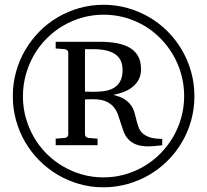

<svg xmlns="http://www.w3.org/2000/svg" viewBox="-20 -757 877 813"><path d="M499 -460.9Q499 -481.4 492.2 -497.8Q485.4 -514.2 470.2 -525.6Q455.1 -537.1 431.4 -543Q407.7 -548.8 374 -548.8H339.8V-369.1Q340.3 -369.1 344.7 -368.9Q349.1 -368.7 355 -368.7Q360.8 -368.7 366.9 -368.4Q373 -368.2 377 -368.2Q406.7 -368.2 429.4 -372.8Q452.1 -377.4 467.5 -388.4Q482.9 -399.4 491 -417Q499 -434.6 499 -460.9ZM667 -142.1Q664.6 -141.6 658.2 -140.9Q651.9 -140.1 643.6 -139.4Q635.3 -138.7 626 -137.9Q616.7 -137.2 608.9 -137.2Q575.7 -137.2 555.2 -145.8Q534.7 -154.3 522.2 -168.5Q509.8 -182.6 503.2 -200.4Q496.6 -218.3 491 -237.1Q485.4 -255.9 478.8 -273.7Q472.2 -291.5 459.7 -305.7Q447.3 -319.8 426.8 -328.4Q406.2 -336.9 373 -336.9Q361.8 -336.9 351.6 -336.4Q341.3 -335.9 339.8 -335.9V-187Q339.8 -182.6 343.8 -178.2Q347.7 -173.8 355 -172.9L393.1 -169.9V-142.1H215.8V-169.9L253.9 -172.9Q261.7 -173.8 265.4 -178.2Q269 -182.6 269 -187V-535.2Q269 -539.6 265.4 -543.7Q261.7 -547.9 253.9 -548.8L215.8 -551.8V-580.1H401.9Q442.9 -580.1 475.3 -574Q507.8 -567.9 530.5 -554.2Q553.2 -540.5 565.2 -518.3Q577.1 -496.1 577.1 -463.9Q577.1 -438.5 567.4 -420.2Q557.6 -401.9 541.5 -388.9Q525.4 -376 504.2 -367.9Q482.9 -359.9 460 -355Q489.7 -348.1 507.3 -336.7Q524.9 -325.2 534.9 -311Q544.9 -296.9 549.3 -280.8Q553.7 -264.6 557.6 -248.8Q561.5 -232.9 566.7 -218.5Q571.8 -204.1 583.3 -193.1Q594.7 -182.1 614.5 -175.5Q634.3 -168.9 667 -168.9ZM759.8 -350.1Q759.8 -397.9 747.6 -441.9Q735.4 -485.8 713.1 -524.2Q690.9 -562.5 659.9 -594Q628.9 -625.5 591.1 -647.9Q553.2 -670.4 509.5 -682.6Q465.8 -694.8 418.9 -694.8Q372.1 -694.8 328.6 -682.6Q285.2 -670.4 247.3 -648.2Q209.5 -626 178 -594.5Q146.5 -563 124.3 -524.7Q102.1 -486.3 89.6 -441.7Q77.1 -397 77.1 -348.1Q77.1 -301.3 89.4 -257.8Q101.6 -214.4 123.5 -176.3Q145.5 -138.2 176.5 -106.9Q207.5 -75.7 245.6 -53.2Q283.7 -30.8 327.1 -18.3Q370.6 -5.9 418 -5.9Q465.3 -5.9 509 -18.3Q552.7 -30.8 590.6 -53.2Q628.4 -75.7 659.7 -107.4Q690.9 -139.2 713.1 -177.2Q735.4 -215.3 747.6 -259.3Q759.8 -303.2 759.8 -350.1ZM803.2 -350.1Q803.2 -296.9 789.6 -247.6Q775.9 -198.2 750.7 -155.3Q725.6 -112.3 690.4 -77.1Q655.3 -42 612.3 -16.8Q569.3 8.3 520 22.2Q470.7 36.1 417 36.1Q364.3 36.1 315.7 22.2Q267.1 8.3 224.6 -16.8Q182.1 -42 147 -77.1Q111.8 -112.3 86.7 -155.3Q61.5 -198.2 47.9 -247.6Q34.2 -296.9 34.2 -350.1Q34.2 -403.3 47.9 -452.6Q61.5 -502 86.7 -544.9Q111.8 -587.9 146.7 -623.3Q181.6 -658.7 224.4 -683.8Q267.1 -709 316.4 -722.9Q365.7 -736.8 418.9 -736.8Q471.2 -736.8 520.3 -722.9Q569.3 -709 612.1 -684.1Q654.8 -659.2 689.9 -623.8Q725.1 -588.4 750.2 -545.4Q775.4 -502.4 789.3 -452.9Q803.2 -403.3 803.2 -350.1Z"/></svg>

Font: BabelStone Ogham Pictish
Style: Italic
Weight: 400
Italic angle: -30°
Designer: Andrew West
Foundry: BabelStone
Version: Version 1.02 March 14, 2022